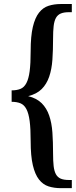

<svg xmlns="http://www.w3.org/2000/svg" viewBox="-20 -747 385 975"><path d="M39.1 -288.1Q65.4 -288.1 84 -295.7Q102.5 -303.2 114 -325Q125.5 -346.7 130.6 -385.5Q135.7 -424.3 135.7 -487.3Q135.7 -563 146.7 -609.9Q157.7 -656.7 178 -682.6Q198.2 -708.5 226.6 -717.5Q254.9 -726.6 289.6 -726.6H344.7V-685.1H330.1Q304.2 -685.1 288.3 -678.2Q272.5 -671.4 263.9 -655.8Q255.4 -640.1 252.4 -614.5Q249.5 -588.9 249.5 -551.3Q249.5 -492.7 246.1 -443.8Q242.7 -395 229.7 -357.4Q216.8 -319.8 191.7 -294.7Q166.5 -269.5 123 -258.8Q166.5 -248 191.7 -222.9Q216.8 -197.8 229.7 -160.4Q242.7 -123 246.1 -74.2Q249.5 -25.4 249.5 33.2Q249.5 70.8 252.4 96.4Q255.4 122.1 263.9 137.7Q272.5 153.3 288.3 160.2Q304.2 167 330.1 167H344.7V208.5H289.6Q254.9 208.5 226.6 199.5Q198.2 190.4 178 164.6Q157.7 138.7 146.7 91.8Q135.7 44.9 135.7 -30.8Q135.7 -93.8 130.6 -132.6Q125.5 -171.4 114 -193.1Q102.5 -214.8 84 -222.4Q65.4 -230 39.1 -230Z"/></svg>

Font: Arian AMU Serif
Style: Bold
Weight: 700
Designer: Ruben Hakobyan (Tarumian)
Foundry: Ruben Hakobyan (Tarumian)
Version: Version 1.002